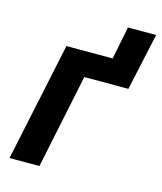

<svg xmlns="http://www.w3.org/2000/svg" viewBox="-106 -772 715 850"><g transform="rotate(15 252.0 -347.0)"><path d="M133 -544H345L375 -694H504L447 -432H245L155 0H18Z"/></g></svg>

Font: Noto Sans Display
Style: Bold Italic
Weight: 700
Italic angle: -12°
Designer: Monotype Design team
Foundry: Monotype Imaging Inc.
Version: Version 1.000